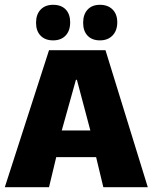

<svg xmlns="http://www.w3.org/2000/svg" viewBox="-20 -779 635 799"><path d="M380 -125H214L184 0H0L184 -570H419L595 0H410ZM296 -447 237 -236H356L300 -447ZM201 -611Q168 -611 149 -630.5Q130 -650 130 -684Q130 -719 149 -739Q168 -759 201 -759Q235 -759 253.5 -739.5Q272 -720 272 -686Q272 -651 253 -631Q234 -611 201 -611ZM396 -611Q363 -611 344.5 -630.5Q326 -650 326 -684Q326 -719 344.5 -739Q363 -759 396 -759Q429 -759 448.5 -739.5Q468 -720 468 -686Q468 -652 448.5 -631.5Q429 -611 396 -611Z"/></svg>

Font: Lalezar
Style: Regular
Weight: 400
Designer: Borna Izadpanah
Foundry: Borna Izadpanah
Version: Version 1.004